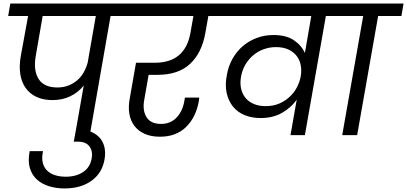

<svg xmlns="http://www.w3.org/2000/svg" viewBox="-20 -760 2290 1080"><path d="M303 -268Q337 -268 365 -279Q393 -290 414.5 -308.5Q436 -327 450.5 -352.5Q465 -378 473 -407L519 -670H220L181 -445Q167 -364 197 -316Q227 -268 303 -268ZM38 -740H746L734 -670H602L485 0H402L451 -279Q421 -241 376.5 -219Q332 -197 275 -197Q223 -197 185 -215Q147 -233 124 -265.5Q101 -298 94 -343.5Q87 -389 97 -445L138 -670H26Z M343 300Q298 300 257.5 288Q217 276 188.5 250.5Q160 225 148 185.5Q136 146 147 90H222Q214 128 220.5 155Q227 182 245 199.5Q263 217 290 225.5Q317 234 350 234Q409 234 448.5 207Q488 180 496 129Q503 93 484 65Q465 37 419 37H395L407 -29H431Q469 -29 497 -16.5Q525 -4 543 17.5Q561 39 567.5 68Q574 97 569 131Q557 211 496.5 255.5Q436 300 343 300Z M694 -740H1283L1270 -670H1152L1135 -574Q1115 -462 1049 -400.5Q983 -339 866 -339H816L792 -202Q780 -141 803.5 -102Q827 -63 886 -63Q939 -63 973 -98.5Q1007 -134 1017 -192L1020 -211H1101Q1100 -206 1099.5 -201.5Q1099 -197 1099 -194Q1083 -101 1027 -46Q971 9 880 9Q830 9 794 -7Q758 -23 736 -52Q714 -81 707.5 -120.5Q701 -160 710 -207L745 -407H850Q1021 -407 1051 -574L1068 -670H682Z M1474 -163Q1518 -163 1552 -178Q1586 -193 1611 -217Q1636 -241 1651 -270.5Q1666 -300 1671 -328Q1677 -358 1672.5 -388Q1668 -418 1651.5 -441.5Q1635 -465 1605.5 -480Q1576 -495 1532 -495Q1497 -495 1464.5 -483.5Q1432 -472 1406 -450.5Q1380 -429 1361.5 -398.5Q1343 -368 1336 -330Q1329 -291 1336.5 -260Q1344 -229 1362.5 -207.5Q1381 -186 1409.5 -174.5Q1438 -163 1474 -163ZM1813 -670 1695 0H1614L1649 -199Q1617 -154 1566 -125Q1515 -96 1446 -96Q1396 -96 1356 -112.5Q1316 -129 1290.5 -160.5Q1265 -192 1255 -237Q1245 -282 1256 -338Q1265 -390 1289 -431.5Q1313 -473 1347.5 -502Q1382 -531 1425.5 -547Q1469 -563 1518 -563Q1589 -563 1632 -534.5Q1675 -506 1695 -462L1731 -670H1217L1229 -740H1957L1944 -670Z M2023 -670H1891L1903 -740H2250L2238 -670H2107L1989 0H1905Z"/></svg>

Font: SVN-Poppins
Style: Italic
Weight: 400
Italic angle: -10°
Designer: Ninad Kale (Devanagari), Jonny Pinhorn (Latin)
Foundry: Indian Type Foundry
Version: Version 3.002 2017; ttfautohint (v1.8.3)